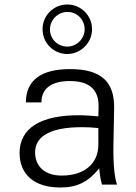

<svg xmlns="http://www.w3.org/2000/svg" viewBox="-20 -820 606 853"><path d="M417 -176C416 -91 353 -40 254 -40C181 -40 136 -79 136 -143C136 -219 212 -255 344 -255C368 -255 389 -254 417 -251ZM279 -613C236 -613 202 -647 202 -689C202 -732 237 -767 280 -767C322 -767 356 -733 356 -690C356 -648 321 -613 279 -613ZM67 -140C67 -46 132 13 247 13C323 13 371 -11 421 -72C423 -49 425 -29 433 0H500C490 -26 482 -87 484 -182L487 -337C490 -460 426 -513 291 -513C161 -513 95 -462 95 -365H164C164 -426 208 -460 290 -460C376 -460 418 -423 418 -349L417 -303C394 -305 359 -308 334 -308C159 -309 67 -250 67 -140ZM279 -800C218 -800 169 -751 169 -690C169 -629 218 -580 279 -580C339 -580 389 -630 389 -690C389 -751 340 -800 279 -800Z"/></svg>

Font: Perun Light
Style: Regular
Weight: 300
Foundry: Copyright (c) Stefan Peev, Context Ltd, 2016
Version: Version 1.089